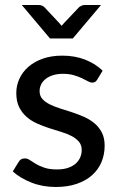

<svg xmlns="http://www.w3.org/2000/svg" viewBox="-20 -738 474 766"><path d="M368 -420.5Q364 -414 359.5 -411.2Q355 -408.5 348 -408.5Q340 -408.5 330.2 -414Q320.5 -419.5 306.8 -426Q293 -432.5 274.5 -438Q256 -443.5 230.5 -443.5Q209.5 -443.5 192.2 -438.2Q175 -433 163 -423.8Q151 -414.5 144.5 -401.8Q138 -389 138 -374.5Q138 -355.5 149.2 -343Q160.5 -330.5 178.8 -321.5Q197 -312.5 220.2 -305.2Q243.5 -298 267.8 -290Q292 -282 315.2 -271.8Q338.5 -261.5 356.8 -246.2Q375 -231 386.2 -209.5Q397.5 -188 397.5 -157Q397.5 -121.5 384.8 -91.2Q372 -61 347.2 -39Q322.5 -17 286 -4.5Q249.5 8 202.5 8Q150 8 105.5 -9.5Q61 -27 31 -54L54 -91.5Q58 -98.5 64 -102.2Q70 -106 80 -106Q89.5 -106 99.5 -99Q109.5 -92 123.5 -83.8Q137.5 -75.5 157.5 -68.8Q177.5 -62 207.5 -62Q232.5 -62 251 -68.2Q269.5 -74.5 281.8 -85.2Q294 -96 300 -110Q306 -124 306 -139.5Q306 -159.5 294.8 -172.8Q283.5 -186 265.2 -195.5Q247 -205 223.5 -212Q200 -219 175.5 -227Q151 -235 127.5 -245.5Q104 -256 85.8 -272Q67.5 -288 56.2 -311Q45 -334 45 -367Q45 -396.5 57.2 -423.5Q69.5 -450.5 92.8 -471Q116 -491.5 150.2 -503.8Q184.5 -516 228.5 -516Q279 -516 319.8 -500Q360.5 -484 389.5 -456ZM383 -718 270.5 -584.5H179.5L67 -718H135Q141 -718 146.8 -715.8Q152.5 -713.5 156 -710.5L217 -645.5Q221.5 -641 226 -635Q230.5 -641 235 -645.5L296.5 -710.5Q300 -713 305.8 -715.5Q311.5 -718 317.5 -718Z"/></svg>

Font: LatoLatin Medium
Style: Regular
Weight: 500
Designer: Lukasz Dziedzic with Adam Twardoch and Botio Nikoltchev
Foundry: tyPoland Lukasz Dziedzic
Version: Version 2.015; 2015-08-06; http://www.latofonts.com/